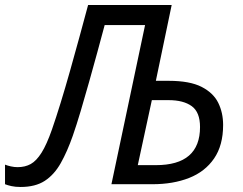

<svg xmlns="http://www.w3.org/2000/svg" viewBox="-52 -734 967 765"><path d="M30 11Q9 11 -6.5 7.5Q-22 4 -32 0V-78Q-22 -74 -8.5 -71Q5 -68 18 -68Q48 -68 70.5 -80.5Q93 -93 113.5 -125.5Q134 -158 155 -218Q171 -264 189.5 -324Q208 -384 227 -451.5Q246 -519 264.5 -586.5Q283 -654 299 -714H632L569 -412H620Q704 -412 751 -388Q798 -364 817.5 -324.5Q837 -285 837 -236Q837 -155 801 -102.5Q765 -50 701.5 -25Q638 0 555 0H392L526 -634H365Q352 -585 336 -526.5Q320 -468 303 -407.5Q286 -347 269.5 -291.5Q253 -236 238 -193Q216 -130 190 -84Q164 -38 126.5 -13.5Q89 11 30 11ZM497 -76H569Q745 -76 745 -228Q745 -287 712 -311Q679 -335 620 -335H553Z"/></svg>

Font: Manna Sans
Style: Italic
Weight: 400
Italic angle: -12°
Designer: Monotype Design Team
Foundry: Monotype Imaging Inc.
Version: Version 2.001.1; ttfautohint (v1.8.2)